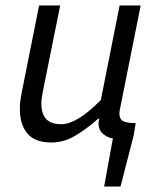

<svg xmlns="http://www.w3.org/2000/svg" viewBox="-20 -506 577 698"><path d="M358.6 172 390.4 -2.7Q370.3 -5.7 354.5 -19.3Q338.8 -32.9 338 -56.4Q338 -60.2 339 -64.9Q339.9 -69.7 340.5 -74.1H336.5Q296.7 -38.4 254.4 -13.2Q212.1 12 167.7 12Q106.7 12 79.5 -20.7Q52.2 -53.4 52.2 -109.2Q52.2 -126.8 54.2 -141.5Q56.2 -156.2 60.2 -176.1L122.2 -486.1H198.8L138.3 -186Q134.6 -167.3 132.5 -154.7Q130.3 -142.1 130.3 -129.3Q130.3 -92.5 147.8 -73.5Q165.3 -54.5 202.6 -54.5Q230.8 -54.5 266.3 -75.7Q301.7 -97 346.5 -142.1L414.9 -486.1H491.4L416.1 -109.5Q415.1 -105.5 414.6 -101.7Q414.1 -97.8 414.1 -92.8Q414.1 -73.3 427 -65.9Q440 -58.4 473.2 -58.4L466.1 -14.2L418.2 172Z"/></svg>

Font: Source Sans 3 VF
Style: Italic
Weight: 200
Italic angle: -11°
Designer: Paul D. Hunt
Foundry: Adobe Systems Incorporated
Version: Version 3.042;hotconv 1.0.118;makeotfexe 2.5.65603